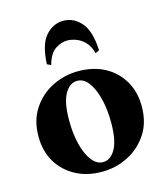

<svg xmlns="http://www.w3.org/2000/svg" viewBox="-110 -810 791 910"><g transform="rotate(-15 285.0 -354.5)"><path d="M292 -475Q365 -475 420.5 -445.5Q476 -416 508 -362Q540 -308 540 -236Q540 -157 503 -101Q466 -45 406.5 -15Q347 15 278 15Q206 15 150 -15Q94 -45 62 -98.5Q30 -152 30 -224Q30 -303 67 -359Q104 -415 163.5 -445Q223 -475 292 -475ZM295 -28Q332 -28 356 -70Q380 -112 380 -200Q380 -264 367 -316.5Q354 -369 330.5 -400.5Q307 -432 275 -432Q238 -432 214 -390Q190 -348 190 -260Q190 -196 203 -143.5Q216 -91 240 -59.5Q264 -28 295 -28ZM176 -536 157 -545Q161 -640 197.5 -682Q234 -724 285 -724Q336 -724 372.5 -682Q409 -640 413 -545L394 -536Q384 -573 364 -593Q344 -613 321 -621Q298 -629 279 -629Q251 -629 221 -610Q191 -591 176 -536Z"/></g></svg>

Font: Bona Nova SC
Style: Bold
Weight: 700
Designer: Mateusz Machalski
Foundry: Capitalics
Version: Version 4.001; ttfautohint (v1.8.4.7-5d5b)